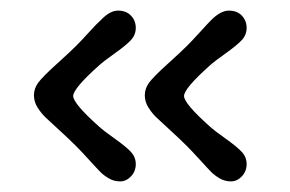

<svg xmlns="http://www.w3.org/2000/svg" viewBox="-20 -530 547 362"><path d="M170 -492Q187 -510 202.5 -510Q218 -510 227 -500.5Q236 -491 236 -477.5Q236 -464 226.5 -454Q217 -444 196.5 -429.5Q176 -415 166 -406Q118 -363 118 -349Q118 -335 166 -292Q176 -283 196.5 -268.5Q217 -254 226.5 -244Q236 -234 236 -220.5Q236 -207 227 -197.5Q218 -188 206.5 -188Q195 -188 185.5 -193.5Q176 -199 169.5 -205.5Q163 -212 148.5 -228Q134 -244 122.5 -255.5Q111 -267 93 -283.5Q75 -300 66.5 -308Q58 -316 51 -327Q44 -338 44 -350.5Q44 -363 52 -374Q60 -385 86 -408.5Q112 -432 123 -443Q134 -454 148.5 -470Q163 -486 170 -492ZM378 -492Q396 -510 411.5 -510Q427 -510 436 -500.5Q445 -491 445 -477.5Q445 -464 435.5 -454Q426 -444 405.5 -429.5Q385 -415 375 -406Q327 -363 327 -349Q327 -335 375 -292Q385 -283 405.5 -268.5Q426 -254 435.5 -244Q445 -234 445 -220.5Q445 -207 436 -197.5Q427 -188 415.5 -188Q404 -188 394.5 -193.5Q385 -199 378.5 -205.5Q372 -212 357.5 -228Q343 -244 331.5 -255.5Q320 -267 302 -283.5Q284 -300 275.5 -308Q267 -316 260 -327Q253 -338 253 -350.5Q253 -363 261 -374Q269 -385 295 -408.5Q321 -432 332 -443Q343 -454 357.5 -470Q372 -486 378 -492Z"/></svg>

Font: Delius
Style: Regular
Weight: 400
Designer: Natalia Raices
Foundry: Natalia Raices
Version: Version 1.001